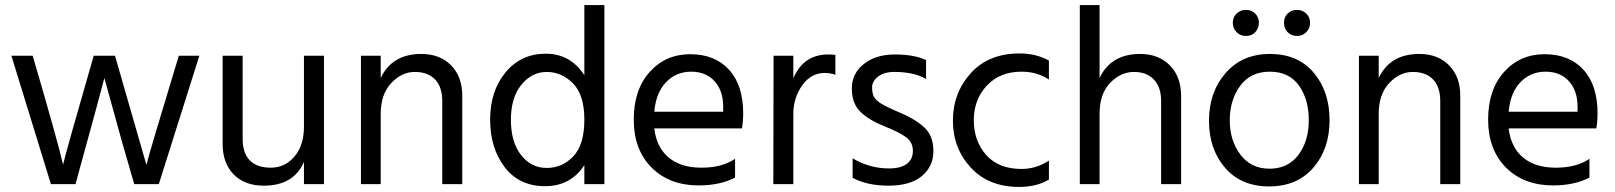

<svg xmlns="http://www.w3.org/2000/svg" viewBox="-20 -727 6374 758"><path d="M278 0H181L25 -507H109Q208 -169 229 -77Q240 -126 350 -507H434L558 -76Q571 -129 686 -507H767L607 0H510L462 -166L392 -419Q380 -370 278 0Z M1259 0H1180V-88Q1140 6 1021 6Q946 6 902.5 -38.5Q859 -83 859 -158V-507H938V-178Q938 -123 966 -94Q994 -65 1049.5 -65Q1105 -65 1142.5 -109Q1180 -153 1180 -228V-507H1259Z M1805 0H1726V-328Q1726 -384 1697.5 -413.5Q1669 -443 1617.5 -443Q1566 -443 1524.5 -399Q1483 -355 1483 -277V0H1405V-507H1483V-419Q1528 -514 1643 -514Q1717 -514 1761 -469Q1805 -424 1805 -349Z M2366 0H2287V-75Q2233 8 2131.5 8Q2030 8 1972.5 -67Q1915 -142 1915 -255Q1915 -368 1976 -441.5Q2037 -515 2134.5 -515Q2232 -515 2287 -430V-707H2366ZM2138.5 -443Q2080 -443 2038.5 -392.5Q1997 -342 1997 -254Q1997 -166 2037 -115Q2077 -64 2138.5 -64Q2200 -64 2243.5 -110Q2287 -156 2287 -254.5Q2287 -353 2242 -398Q2197 -443 2138.5 -443Z M2563 -286H2835V-306Q2835 -369 2801 -406.5Q2767 -444 2708.5 -444Q2650 -444 2610 -403Q2570 -362 2563 -286ZM2738 5Q2623 5 2552.5 -65.5Q2482 -136 2482 -254.5Q2482 -373 2545 -443Q2608 -513 2705 -513Q2802 -513 2858 -452Q2914 -391 2914 -279Q2914 -247 2909 -220H2563Q2572 -145 2620 -105Q2668 -65 2749.5 -65Q2831 -65 2882 -100V-26Q2823 5 2738 5Z M3112 0H3033L3034 -507H3112V-418Q3152 -512 3250 -512Q3268 -512 3278 -510V-432Q3257 -439 3235 -439Q3182 -439 3147 -390Q3112 -341 3112 -277Z M3346 -25V-102Q3413 -62 3490 -62Q3536 -62 3560 -80Q3584 -98 3584 -131.5Q3584 -165 3557.5 -185Q3531 -205 3471.5 -228.5Q3412 -252 3377.5 -285Q3343 -318 3343 -377.5Q3343 -437 3390.5 -474.5Q3438 -512 3513 -512Q3588 -512 3636 -490V-415Q3590 -443 3510 -443Q3470 -443 3446.5 -424.5Q3423 -406 3423 -382.5Q3423 -359 3430 -345.5Q3437 -332 3457 -319Q3481 -304 3537 -280.5Q3593 -257 3629 -224Q3665 -191 3665 -130.5Q3665 -70 3619.5 -32Q3574 6 3488.5 6Q3403 6 3346 -25Z M4003 11Q3883 11 3812.5 -65.5Q3742 -142 3742 -251Q3742 -360 3812.5 -438Q3883 -516 4005 -516Q4070 -516 4121 -488V-413Q4075 -444 4013 -444Q3927 -444 3875.5 -388.5Q3824 -333 3824.5 -251Q3825 -169 3874 -114.5Q3923 -60 4013 -60Q4071 -60 4121 -93V-18Q4073 11 4003 11Z M4643 0H4564V-328Q4564 -383 4535.5 -413Q4507 -443 4456 -443Q4405 -443 4363 -400Q4321 -357 4321 -277V0H4243V-707H4321V-419Q4366 -514 4481 -514Q4554 -514 4598.5 -469Q4643 -424 4643 -347Z M4935.5 -673.5Q4950 -659 4950 -637Q4950 -615 4935.5 -600Q4921 -585 4899 -585Q4877 -585 4862 -600Q4847 -615 4847 -637Q4847 -659 4862 -673.5Q4877 -688 4899 -688Q4921 -688 4935.5 -673.5ZM5137 -673.5Q5152 -659 5152 -637Q5152 -615 5137 -600Q5122 -585 5100 -585Q5078 -585 5063.5 -600Q5049 -615 5049 -637Q5049 -659 5063.5 -673.5Q5078 -688 5100 -688Q5122 -688 5137 -673.5ZM4993 -444Q4917 -444 4876 -388Q4835 -332 4835 -252Q4835 -172 4877 -116.5Q4919 -61 4992 -61Q5065 -61 5106 -115.5Q5147 -170 5147 -252.5Q5147 -335 5108 -389.5Q5069 -444 4993 -444ZM4994 -514Q5104 -514 5166.5 -440Q5229 -366 5229 -252.5Q5229 -139 5165 -65Q5101 9 4990.5 9Q4880 9 4816.5 -64.5Q4753 -138 4753 -250.5Q4753 -363 4818.5 -438.5Q4884 -514 4994 -514Z M5745 0H5666V-328Q5666 -384 5637.5 -413.5Q5609 -443 5557.5 -443Q5506 -443 5464.5 -399Q5423 -355 5423 -277V0H5345V-507H5423V-419Q5468 -514 5583 -514Q5657 -514 5701 -469Q5745 -424 5745 -349Z M5936 -286H6208V-306Q6208 -369 6174 -406.5Q6140 -444 6081.5 -444Q6023 -444 5983 -403Q5943 -362 5936 -286ZM6111 5Q5996 5 5925.5 -65.5Q5855 -136 5855 -254.5Q5855 -373 5918 -443Q5981 -513 6078 -513Q6175 -513 6231 -452Q6287 -391 6287 -279Q6287 -247 6282 -220H5936Q5945 -145 5993 -105Q6041 -65 6122.5 -65Q6204 -65 6255 -100V-26Q6196 5 6111 5Z"/></svg>

Font: Hind Mysuru
Style: Regular
Weight: 400
Designer: Manushi Parikh, Hitesh Malaviya
Foundry: Indian Type Foundry
Version: Version 0.703;PS 1.0;hotconv 1.0.86;makeotf.lib2.5.63406